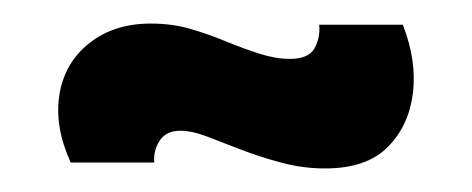

<svg xmlns="http://www.w3.org/2000/svg" viewBox="-20 -382 401 163"><path d="M256 -239Q237 -239 218.5 -244Q200 -249 184.5 -255Q169 -261 156 -266Q143 -271 133 -271Q121 -271 115.5 -262.5Q110 -254 111 -244H40Q26 -275 30.5 -302Q35 -329 56 -345.5Q77 -362 108 -362Q126 -362 141.5 -357.5Q157 -353 171.5 -347Q186 -341 200 -336.5Q214 -332 226 -332Q242 -332 247 -341Q252 -350 251 -361H322Q334 -330 330.5 -302.5Q327 -275 309 -257Q291 -239 256 -239Z"/></svg>

Font: Bricolage Grotesque 36pt Condensed SemiBold
Style: Regular
Weight: 600
Width: 3
Designer: Mathieu Triay
Foundry: Atelier Triay
Version: Version 1.001;gftools[0.9.33.dev8+g029e19f]